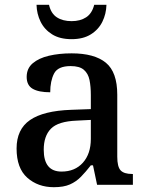

<svg xmlns="http://www.w3.org/2000/svg" viewBox="-20 -769 613 799"><path d="M204 10Q138 10 93.5 -29.5Q49 -69 49 -151Q49 -231 105 -269.5Q161 -308 276 -312L358 -315V-373Q358 -409 352.5 -436Q347 -463 329 -478.5Q311 -494 274 -494Q221 -494 205 -463Q189 -432 189 -385Q141 -385 116 -399.5Q91 -414 91 -449Q91 -484 116 -505.5Q141 -527 183.5 -537Q226 -547 278 -547Q373 -547 420.5 -508Q468 -469 468 -375V-117Q468 -75 482 -60Q496 -45 530 -45H533V0H384L367 -81H358Q337 -54 317 -33.5Q297 -13 271 -1.5Q245 10 204 10ZM236 -55Q292 -55 325 -92Q358 -129 358 -191V-270L299 -267Q222 -264 192 -233.5Q162 -203 162 -146Q162 -55 236 -55ZM278 -606Q229 -606 197 -626Q165 -646 149 -678.5Q133 -711 132 -749H184Q192 -713 216.5 -697Q241 -681 278 -681Q314 -681 338.5 -697Q363 -713 372 -749H423Q422 -711 406 -678.5Q390 -646 358 -626Q326 -606 278 -606Z"/></svg>

Font: Noto Serif Hentaigana Medium
Style: Regular
Weight: 500
Designer: Kazuhiro Yamada
Foundry: nipponia
Version: Version 1.000; ttfautohint (v1.8.4.7-5d5b)